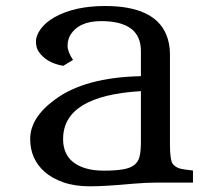

<svg xmlns="http://www.w3.org/2000/svg" viewBox="-20 -620 704 652"><path d="M217.8 -499Q209.5 -483.9 209.5 -464.1Q209.5 -444.3 228 -416.5L194.8 -396.5Q137.2 -406.2 111.3 -444.8Q102.1 -458 102.1 -479Q102.1 -500 119.1 -522.7Q136.2 -545.4 167 -562.5Q234.4 -599.6 336.9 -599.6Q503.9 -599.6 544.4 -502.9Q557.1 -472.7 557.1 -436V-129.9Q557.1 -73.2 567.9 -61.8Q578.6 -50.3 594 -46.9Q609.4 -43.5 635.3 -41V0H514.2Q478 0 431.6 3.9Q336.4 12.7 285.2 12.7Q233.9 12.7 194.8 -1Q155.8 -14.6 130.9 -37.1Q82.5 -80.6 82.5 -147.9Q82.5 -220.7 167 -282.2Q268.6 -357.4 458.5 -361.3V-446.8Q458.5 -548.3 323.2 -548.3Q246.1 -548.3 217.8 -499ZM458.5 -310.5H459.5L458.5 -311ZM458.5 -310.5Q194.3 -294.9 194.3 -147.9Q194.3 -70.3 272.9 -47.9Q297.4 -40.5 334 -40.5Q370.6 -40.5 396.2 -44.7Q421.9 -48.8 435.8 -59.6Q449.7 -70.3 454.1 -89.1Q458.5 -107.9 458.5 -137.7Z"/></svg>

Font: Metamorphous
Style: Regular
Weight: 400
Designer: James Grieshaber
Foundry: James Grieshaber
Version: Version 1.001